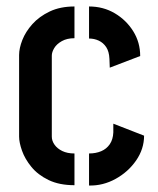

<svg xmlns="http://www.w3.org/2000/svg" viewBox="-20 -572 488 593"><path d="M210 0Q163 0 130 -16Q97 -32 77 -56.5Q57 -81 48 -106.5Q39 -132 39 -150V-402Q39 -423 49 -448.5Q59 -474 80 -497.5Q101 -521 133.5 -536.5Q166 -552 210 -552V-454Q187 -454 171 -445Q155 -436 147.5 -423.5Q140 -411 140 -400V-150Q140 -137 148.5 -125Q157 -113 172.5 -105.5Q188 -98 210 -98ZM255 1V-98Q276 -98 292.5 -105Q309 -112 319 -126.5Q329 -141 330 -163V-190L425 -153Q425 -112 400.5 -76.5Q376 -41 337 -19.5Q298 2 255 1ZM319 -363 318 -390Q317 -413 308 -426.5Q299 -440 285 -446.5Q271 -453 255 -453V-552Q299 -552 334.5 -531Q370 -510 391.5 -475.5Q413 -441 413 -399Z"/></svg>

Font: Stick No Bills SemiBold
Style: Regular
Weight: 600
Designer: Kosala Senevirathne, Siva Puranthara, Lasantha Premarathna, Tharique Azeez
Foundry: mooniak
Version: Version 2.000